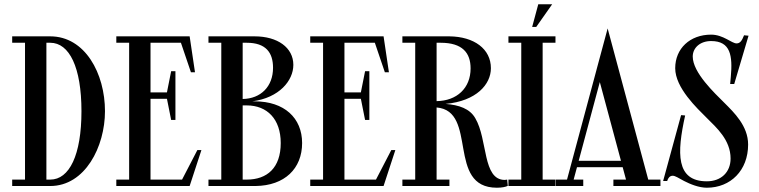

<svg xmlns="http://www.w3.org/2000/svg" viewBox="-20 -870 3552 898"><path d="M215 -700H37V-670H97V-30H37V0H215C378 0 471 -184 471 -350C471 -526 378 -700 215 -700ZM197 -30V-670H215C304.5 -670 361 -555 361 -350C361 -145 304.5 -30 215 -30Z M831.5 -30H684V-408H760.8L780.5 -309H800.5V-537H780.5L760.8 -438H684V-670H826.2L873 -532H892L867 -700H524V-670H584V-30H524V0H867L922 -168H903Z M1393 -201C1393 -318 1310 -396 1171 -396H1159.8C1285.8 -412.4 1352 -492.8 1352 -566.5C1352 -647.5 1278 -700 1171 -700H955V-670H1015V-30H955V0H1175V0C1311.6 -1.6 1393 -81.7 1393 -201ZM1134 -670C1223 -670 1257 -624.5 1257 -553C1257 -465 1199.4 -408.3 1115 -407V-670ZM1115 -30V-377H1134C1229.5 -377 1293 -313 1293 -201C1293 -85 1229.5 -30 1134 -30Z M1738.5 -30H1591V-408H1667.8L1687.5 -309H1707.5V-537H1687.5L1667.8 -438H1591V-670H1733.2L1780 -532H1799L1774 -700H1431V-670H1491V-30H1431V0H1774L1829 -168H1810Z M2352 -30C2349 -29.5 2344 -28.5 2341 -28.5C2236 -28.5 2262 -217 2203 -317C2177.3 -362.2 2126.6 -378.9 2063.9 -384C2208.1 -397.4 2276 -475.4 2276 -551C2276 -641 2197.8 -698.7 2082 -700V-700H1862V-670H1922V-30H1862V0H2082V-30H2022V-367.4C2216.9 -351.3 2066.5 8 2304 8C2327 8 2347 4 2355 -1ZM2041 -670C2142.5 -670 2181 -623 2181 -550C2181 -457.5 2116.4 -398.3 2022 -397V-670Z M2497.5 -850 2469 -744H2488L2562.5 -850ZM2578 -700H2358V-670H2418V-30H2358V0H2578V-30H2518V-670H2578Z M2822 -737 2770 -544V-543.7L2632 -30H2579.9V0H2707.9V-30H2663L2678.6 -88H2892.3L2907.9 -30H2848.9V0H3068.9V-30H3011.9ZM2785.4 -486.2 2884.3 -118H2686.6Z M3286 8C3397 8 3479 -73 3479 -194C3479 -281 3413 -344 3368 -389C3323 -434 3220 -530 3220 -605.5C3220 -646.5 3254.5 -678 3306 -678C3397.5 -678 3407 -609 3398 -510L3395 -477H3414L3481 -703L3460 -705C3450 -679 3441 -667 3425 -667C3402 -667 3363 -708 3306 -708C3207 -708 3138 -643 3138 -551C3138 -459 3241 -363 3286 -318C3331 -273 3397 -215.5 3397 -128.5C3397 -64.5 3352.5 -22 3286 -22C3141 -22 3145.5 -153.5 3184.5 -330L3165.5 -331.5L3081.5 -23.5H3100.5C3104.5 -37.5 3112.5 -47.5 3125.5 -48C3138 -48.5 3153.5 -37 3179.5 -23.5C3208.5 -8.5 3249 8 3286 8Z"/></svg>

Font: Picaflor 12 pt
Style: Regular
Weight: 400
Designer: Ariel Martín Pérez
Foundry: Tunera Type Foundry
Version: Version 1.000;hotconv 1.0.109;makeotfexe 2.5.65596